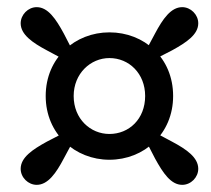

<svg xmlns="http://www.w3.org/2000/svg" viewBox="-20 -591 586 534"><path d="M402.8 -422.3 458.6 -451C498.6 -473 531.4 -494.9 531.4 -526.2C531.4 -550.5 510.4 -571.1 486.8 -571.1C455.2 -571.1 432.6 -538 411.3 -498L381.9 -443.1L402.8 -422.3ZM184.9 -324C184.9 -386.4 231.8 -429.5 284.3 -429.5C339 -429.5 383.7 -386.4 383.7 -324C383.7 -260.1 339 -218.4 284.3 -218.4C231.8 -218.4 184.9 -260.1 184.9 -324ZM107.1 -324C107.1 -218.4 188.9 -146.7 284.3 -146.7C381.2 -146.7 461.5 -219.1 461.5 -324C461.5 -430.3 381.2 -501 284.3 -501C188.9 -501 107.1 -430.3 107.1 -324ZM186 -442.4 157.3 -498C135.6 -538 113.5 -571.1 82.1 -571.1C57.8 -571.1 37.5 -549.8 37.5 -526.2C37.5 -494.9 70.3 -472.3 110.3 -451L165.2 -421.6L186 -442.4ZM165.9 -225.7 110.3 -197C70.3 -175 37.5 -153.1 37.5 -121.5C37.5 -97.2 58.6 -76.9 82.1 -76.9C113.5 -76.9 136.3 -110 157.3 -150L186.8 -204.8L165.9 -225.7ZM382.6 -205.6 411.3 -150C433.3 -110 455.2 -76.9 486.8 -76.9C511.1 -76.9 531.4 -97.9 531.4 -121.5C531.4 -153.1 498.6 -175.7 458.6 -197L403.5 -226.4L382.6 -205.6Z"/></svg>

Font: Source Serif 4 Variable
Style: Italic
Weight: 400
Italic angle: -12°
Designer: Frank Grießhammer
Foundry: Adobe Systems Incorporated
Version: Version 4.004;hotconv 1.0.116;makeotfexe 2.5.65601